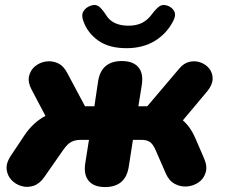

<svg xmlns="http://www.w3.org/2000/svg" viewBox="-20 -748 918 777"><path d="M405 9Q360 9 339 -16Q318 -41 325 -87L340 -182H306Q284 -182 268 -173.5Q252 -165 235 -140L159 -31Q140 -4 115.5 4Q91 12 67 5Q43 -2 26.5 -19.5Q10 -37 7 -62Q4 -87 22 -115L78 -199Q95 -225 117 -245.5Q139 -266 164 -279L108 -385Q92 -415 97.5 -439.5Q103 -464 121.5 -479.5Q140 -495 165 -499Q190 -503 213.5 -492.5Q237 -482 252 -453L324 -318H362L377 -419Q390 -501 473 -501Q518 -501 539.5 -476.5Q561 -452 554 -405L540 -318H576L705 -470Q724 -493 747.5 -498Q771 -503 792.5 -495Q814 -487 827.5 -469.5Q841 -452 840.5 -428.5Q840 -405 819 -379L720 -261Q736 -247 748.5 -229Q761 -211 770 -190L805 -109Q820 -76 812.5 -50.5Q805 -25 784.5 -10.5Q764 4 738 6.5Q712 9 688 -3.5Q664 -16 651 -46L610 -140Q599 -165 586.5 -173.5Q574 -182 553 -182H518L501 -73Q488 9 405 9ZM492 -553Q421 -553 378 -583.5Q335 -614 318 -661Q308 -686 317.5 -702Q327 -718 347 -725Q367 -732 380 -722Q393 -712 408 -689Q434 -644 500 -644Q532 -644 555 -655.5Q578 -667 596 -692Q611 -712 624.5 -722Q638 -732 658 -725Q677 -718 685 -702.5Q693 -687 682 -665Q656 -613 607.5 -583Q559 -553 492 -553Z"/></svg>

Font: Nunito Black
Style: Italic
Weight: 900
Italic angle: -9°
Designer: Vernon Adams
Foundry: Vernon Adams
Version: Version 3.601; ttfautohint (v1.8.2.53-6de2)